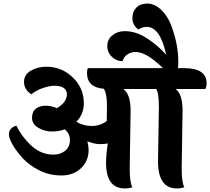

<svg xmlns="http://www.w3.org/2000/svg" viewBox="-20 -1052 1181 1079"><path d="M714 -431 709 -105Q709 -25 724 0Q706 7 682 7Q576 7 576 -137Q576 -183 586 -246Q570 -242 540.5 -242Q511 -242 471 -258Q478 -230 478 -209Q478 -148 435.5 -107Q393 -66 325.5 -66Q258 -66 202 -94Q146 -122 110 -160.5Q74 -199 52 -237Q30 -275 30 -297Q30 -333 72 -346Q106 -278 159.5 -230.5Q213 -183 280 -183Q319 -183 346 -204.5Q373 -226 373 -265Q373 -287 362.5 -304Q352 -321 343 -325Q312 -313 271 -313Q230 -313 195 -334Q160 -355 160 -390Q160 -425 182 -441.5Q204 -458 236 -458Q268 -458 300 -444Q356 -478 356 -522Q356 -546 337.5 -558Q319 -570 288 -570Q257 -570 219 -556.5Q181 -543 156 -522Q115 -549 115 -591Q115 -633 153.5 -655Q192 -677 241 -677Q327 -677 389 -617Q451 -557 451 -472Q451 -410 409 -368Q448 -344 495.5 -344Q543 -344 580 -372Q581 -394 581 -460Q581 -526 564 -552L565 -553Q469 -560 469 -642Q469 -659 474 -669H896Q803 -760 742 -760Q716 -760 695.5 -746Q675 -732 669 -708Q635 -708 609 -732.5Q583 -757 583 -794Q583 -831 612 -854Q641 -877 682 -877Q743 -877 805.5 -837Q868 -797 914 -744Q880 -901 805 -901Q781 -901 757 -886Q724 -912 724 -949.5Q724 -987 746.5 -1009.5Q769 -1032 808.5 -1032Q848 -1032 884.5 -998Q921 -964 941 -912Q982 -805 982 -705Q982 -680 980 -669H1015Q1141 -669 1141 -584Q1141 -566 1134 -552H967Q1006 -522 1006 -431L1001 -105Q1001 -25 1016 0Q998 7 974 7Q868 7 868 -145L873 -448Q873 -529 858 -552H673Q714 -522 714 -431Z"/></svg>

Font: Laila
Style: Bold
Weight: 700
Designer: Hitesh Malaviya
Foundry: Indian Type Foundry
Version: Version 1.302;PS 1.0;hotconv 1.0.78;makeotf.lib2.5.61930; tt